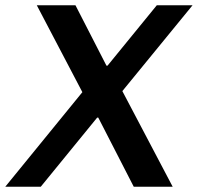

<svg xmlns="http://www.w3.org/2000/svg" viewBox="-59 -705 747 725"><path d="M-39 0 252 -357 80 -685H226L343 -457H347L533 -685H668L403 -361L593 0H446L312 -261H308L95 0Z"/></svg>

Font: Chivo Medium Medium
Style: Italic
Weight: 500
Italic angle: -8.05°
Version: Version 2.002